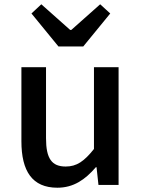

<svg xmlns="http://www.w3.org/2000/svg" viewBox="-20 -864 660 897"><path d="M248 13C324 13 378 -25 428 -83H431L440 0H534V-550H419V-168C373 -110 338 -86 287 -86C222 -86 195 -123 195 -218V-550H80V-204C80 -64 131 13 248 13ZM253 -647H369L495 -801L448 -844L313 -724H308L173 -844L127 -801Z"/></svg>

Font: Noto Sans CJK KR Medium
Style: Regular
Weight: 500
Designer: Ryoko NISHIZUKA (kana & ideographs); Paul D. Hunt (Latin, Greek & Cyrillic); Wenlong ZHANG (bopomofo); Sandoll Communica
Foundry: Adobe Systems Incorporated
Version: Version 1.004;PS 1.004;hotconv 1.0.82;makeotf.lib2.5.63406